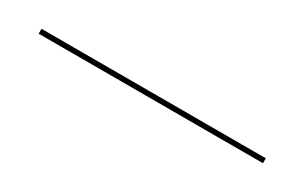

<svg xmlns="http://www.w3.org/2000/svg" viewBox="7 -64 536 338"><g transform="rotate(30 275.0 105.0)"><path d="M47 100H503V110H47Z"/></g></svg>

Font: Ysabeau SC Hairline
Style: Regular
Weight: 100
Designer: Christian Thalmann (Catharsis Fonts)
Version: Version 0.003